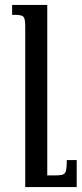

<svg xmlns="http://www.w3.org/2000/svg" viewBox="-20 -512 330 776"><path d="M290 135V244H82V-406Q82 -437 74.5 -444.5Q67 -452 41 -452H29V-492H171V197H204Q224 197 234 193.5Q244 190 247 176.5Q250 163 250 135Z"/></svg>

Font: Noto Serif Armenian Condensed Medium
Style: Regular
Weight: 500
Width: 3
Designer: Monotype Design Team
Foundry: Monotype Imaging Inc.
Version: Version 2.008; ttfautohint (v1.8.4.7-5d5b)